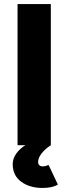

<svg xmlns="http://www.w3.org/2000/svg" viewBox="-20 -720 338 952"><path d="M67 -700H232V0Q203 19 186 41Q169 63 169 83Q169 93 175 99Q181 105 191 105Q205 105 221 98L267 195Q240 212 191 212Q127 212 85 181Q43 150 43 94Q43 66 61 41Q79 16 106 0H67Z"/></svg>

Font: Oak Sans ExtraBold
Style: Regular
Weight: 800
Designer: Erik Kennedy, Walven
Foundry: Erik Kennedy, Walven
Version: Version 1.000